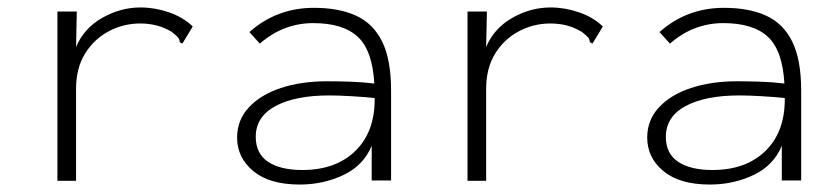

<svg xmlns="http://www.w3.org/2000/svg" viewBox="-20 -484 2240 515"><path d="M134 -453H186L184 -358Q205 -408 254 -436Q303 -464 357 -464Q395 -464 433 -451Q471 -438 497 -413L474 -375L469 -367L462 -371Q462 -378 457.5 -383.5Q453 -389 440 -399Q419 -411 399 -416Q379 -421 356 -421Q311 -421 271.5 -400Q232 -379 208 -340Q184 -301 184 -245V1H134Z M784 11Q703 11 659.5 -25Q616 -61 616 -115Q616 -162 647.5 -196Q679 -230 733.5 -248Q788 -266 857 -266Q883 -266 917 -265Q951 -264 984 -260Q979 -349 939.5 -385.5Q900 -422 820 -422Q781 -422 745 -408.5Q709 -395 677 -367L649 -398Q722 -463 822 -463Q889 -463 935 -442Q981 -421 1005 -372.5Q1029 -324 1029 -241V0H977V-93Q955 -40 901 -14.5Q847 11 784 11ZM666 -117Q666 -72 699 -50Q732 -28 791 -28Q881 -28 933.5 -79.5Q986 -131 985 -221Q956 -224 922.5 -226Q889 -228 863 -228Q772 -228 719 -199.5Q666 -171 666 -117Z M1234 -453H1286L1284 -358Q1305 -408 1354 -436Q1403 -464 1457 -464Q1495 -464 1533 -451Q1571 -438 1597 -413L1574 -375L1569 -367L1562 -371Q1562 -378 1557.5 -383.5Q1553 -389 1540 -399Q1519 -411 1499 -416Q1479 -421 1456 -421Q1411 -421 1371.5 -400Q1332 -379 1308 -340Q1284 -301 1284 -245V1H1234Z M1884 11Q1803 11 1759.5 -25Q1716 -61 1716 -115Q1716 -162 1747.5 -196Q1779 -230 1833.5 -248Q1888 -266 1957 -266Q1983 -266 2017 -265Q2051 -264 2084 -260Q2079 -349 2039.5 -385.5Q2000 -422 1920 -422Q1881 -422 1845 -408.5Q1809 -395 1777 -367L1749 -398Q1822 -463 1922 -463Q1989 -463 2035 -442Q2081 -421 2105 -372.5Q2129 -324 2129 -241V0H2077V-93Q2055 -40 2001 -14.5Q1947 11 1884 11ZM1766 -117Q1766 -72 1799 -50Q1832 -28 1891 -28Q1981 -28 2033.5 -79.5Q2086 -131 2085 -221Q2056 -224 2022.5 -226Q1989 -228 1963 -228Q1872 -228 1819 -199.5Q1766 -171 1766 -117Z"/></svg>

Font: Inconsolata SemiExpanded Light
Style: Regular
Weight: 300
Width: 6
Monospace: yes
Designer: Raph Levien, Cyreal, Brenton Simpson
Foundry: Raph Levien, Cyreal, Google
Version: Version 3.001; ttfautohint (v1.8.2.53-6de2)